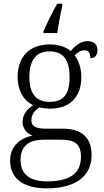

<svg xmlns="http://www.w3.org/2000/svg" viewBox="-20 -786 565 1046"><path d="M217 -616V-606H292C299 -652 308 -706 319 -753V-766H292C268 -725 235 -658 217 -616ZM234 240C399 240 479 169 479 58C479 -30 431 -85 323 -85H230C177 -85 151 -97 151 -130C151 -164 171 -186 195 -201C207 -197 237 -194 253 -194C367 -194 423 -265 423 -364C423 -419 407 -458 386 -485C405 -501 419 -512 442 -512C465 -512 472 -494 472 -469C499 -469 511 -488 511 -514C511 -540 494 -562 457 -562C415 -562 383 -529 365 -508C343 -528 301 -544 253 -544C136 -544 76 -473 76 -366C76 -302 103 -240 161 -213C129 -193 103 -162 103 -123C103 -82 129 -58 157 -47C95 -36 35 8 35 88C35 183 102 240 234 240ZM250 -231C180 -231 140 -273 140 -364C140 -462 179 -506 250 -506C323 -506 359 -463 359 -365C359 -269 323 -231 250 -231ZM237 202C125 202 92 149 92 85C92 0 150 -25 217 -25H312C383 -25 421 -5 421 68C421 150 372 202 237 202Z"/></svg>

Font: Noto Serif Georgian Light
Style: Regular
Weight: 300
Designer: Monotype Design Team, Akaki Razmadze
Foundry: Google LLC
Version: Version 2.003